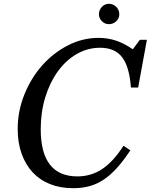

<svg xmlns="http://www.w3.org/2000/svg" viewBox="-20 -979 792 1009"><path d="M665 -189Q630 -136 596 -98Q562 -60 526.5 -36Q491 -12 451.5 -1Q412 10 365 10Q297 10 243 -11.5Q189 -33 151.5 -73.5Q114 -114 93.5 -171.5Q73 -229 73 -301Q73 -395 108 -482Q143 -569 201.5 -635Q260 -701 337 -740.5Q414 -780 498 -780Q546 -780 589.5 -765.5Q633 -751 678 -720L715 -770H752L706 -519H668Q660 -628 622 -678Q584 -728 506 -728Q440 -728 383 -695Q326 -662 284 -604Q242 -546 218 -468Q194 -390 194 -300Q194 -52 387 -52Q459 -52 517.5 -91Q576 -130 629 -213ZM500 -904Q500 -927 515.5 -943Q531 -959 552 -959Q575 -959 591 -943Q607 -927 607 -904Q607 -883 591 -867.5Q575 -852 552 -852Q531 -852 515.5 -867.5Q500 -883 500 -904Z"/></svg>

Font: SVN-Libre Baskerville
Style: Italic
Weight: 400
Italic angle: -14°
Designer: Pablo Impallari, Rodrigo Fuenzalida
Foundry: Pablo Impallari, Rodrigo Fuenzalida
Version: Version 1.000; ttfautohint (v1.8.4)